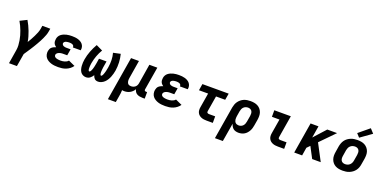

<svg xmlns="http://www.w3.org/2000/svg" viewBox="-14 -1797 6028 3034"><g transform="rotate(20 3000.0 -280.0)"><path d="M124 215 162 -18Q169 -59 166.5 -100Q164 -141 157.5 -180Q151 -219 140.5 -257Q130 -295 116 -331.5Q102 -368 86 -403Q70 -438 50 -471L164 -528Q186 -491 205 -451.5Q224 -412 239.5 -371Q255 -330 267.5 -287.5Q280 -245 287 -201Q307 -233 325 -265.5Q343 -298 359.5 -331.5Q376 -365 389.5 -399Q403 -433 409 -468L417 -520H551L542 -468Q537 -437 525.5 -406Q514 -375 500 -345Q486 -315 470.5 -285.5Q455 -256 438 -227Q421 -198 403.5 -169Q386 -140 367.5 -112Q349 -84 330.5 -56Q312 -28 293 0L257 215Z M873 8Q843 8 813 5Q783 2 755.5 -6.5Q728 -15 703.5 -29.5Q679 -44 661.5 -66Q644 -88 637.5 -117Q631 -146 636 -177Q639 -194 647 -212Q655 -230 670 -242.5Q685 -255 702.5 -263Q720 -271 738 -277Q724 -287 712.5 -299.5Q701 -312 694.5 -327.5Q688 -343 687 -361.5Q686 -380 689 -398Q692 -421 704 -442.5Q716 -464 735.5 -479Q755 -494 777 -503.5Q799 -513 822 -518.5Q845 -524 868 -526Q891 -528 914 -528Q940 -528 965.5 -525.5Q991 -523 1015 -516Q1039 -509 1060.5 -496.5Q1082 -484 1097 -465.5Q1112 -447 1118.5 -422Q1125 -397 1120 -371Q1120 -369 1119.5 -367.5Q1119 -366 1119 -364H987Q987 -365 987 -365.5Q987 -366 987 -366Q990 -380 983 -391Q976 -402 964.5 -408Q953 -414 940 -416Q927 -418 914 -418Q905 -418 895.5 -417.5Q886 -417 877 -415.5Q868 -414 859 -412Q850 -410 841.5 -405.5Q833 -401 826.5 -393.5Q820 -386 818 -377Q816 -363 823.5 -351.5Q831 -340 843 -334Q855 -328 869 -326Q883 -324 897 -324H964L946 -217H880Q869 -217 858 -216.5Q847 -216 836 -213.5Q825 -211 814 -207.5Q803 -204 793 -198Q783 -192 775.5 -182.5Q768 -173 766 -162Q764 -150 769 -139Q774 -128 783 -121.5Q792 -115 803 -111.5Q814 -108 825.5 -106Q837 -104 849 -103Q861 -102 873 -102Q890 -102 907 -104Q924 -106 941 -111Q958 -116 974 -125Q990 -134 1001 -148L1111 -98Q1092 -70 1063.5 -48Q1035 -26 1003 -13.5Q971 -1 938.5 3.5Q906 8 873 8Z M1544 8Q1527 8 1511.5 3Q1496 -2 1485 -13Q1474 -24 1466.5 -38Q1459 -52 1455 -68Q1445 -52 1433.5 -38Q1422 -24 1407 -13Q1392 -2 1375 3Q1358 8 1341 8Q1313 8 1288.5 -4.5Q1264 -17 1249.5 -38Q1235 -59 1228 -85Q1221 -111 1219 -138.5Q1217 -166 1218.5 -194Q1220 -222 1225 -250Q1237 -322 1264 -392Q1291 -462 1329 -528L1438 -476Q1404 -419 1381.5 -357.5Q1359 -296 1348 -234Q1347 -227 1346 -219.5Q1345 -212 1344 -204.5Q1343 -197 1342.5 -189.5Q1342 -182 1341.5 -174.5Q1341 -167 1341 -159.5Q1341 -152 1341 -145Q1341 -138 1341.5 -130.5Q1342 -123 1344 -116Q1346 -109 1349.5 -103Q1353 -97 1361 -97Q1368 -97 1374 -103Q1380 -109 1383.5 -116Q1387 -123 1390 -130Q1393 -137 1396 -144Q1399 -151 1401 -158Q1403 -165 1405 -172.5Q1407 -180 1409 -187Q1411 -194 1412.5 -201.5Q1414 -209 1415.5 -216.5Q1417 -224 1418.5 -231Q1420 -238 1421 -245.5Q1422 -253 1424 -260L1436 -338H1563L1550 -260Q1549 -253 1547.5 -245.5Q1546 -238 1545 -231Q1544 -224 1543.5 -216.5Q1543 -209 1542 -202Q1541 -195 1540.5 -187.5Q1540 -180 1539.5 -173Q1539 -166 1539 -158.5Q1539 -151 1539 -144Q1539 -137 1540 -130Q1541 -123 1542.5 -116Q1544 -109 1547.5 -103Q1551 -97 1558 -97Q1565 -97 1571 -103.5Q1577 -110 1580.5 -117Q1584 -124 1587 -131Q1590 -138 1592.5 -145.5Q1595 -153 1597.5 -160.5Q1600 -168 1602 -175Q1604 -182 1606 -189.5Q1608 -197 1609.5 -204.5Q1611 -212 1612.5 -219.5Q1614 -227 1615.5 -234.5Q1617 -242 1618.5 -249.5Q1620 -257 1621 -264Q1631 -325 1629.5 -385.5Q1628 -446 1612 -502L1733 -528Q1750 -462 1753.5 -392Q1757 -322 1746 -250Q1741 -222 1733.5 -194Q1726 -166 1715 -138.5Q1704 -111 1688 -85Q1672 -59 1650 -38Q1628 -17 1600 -4.5Q1572 8 1544 8Z M1787 215 1909 -520H2042L1992 -216Q1990 -203 1989 -189.5Q1988 -176 1990 -163Q1992 -150 1997 -138Q2002 -126 2011 -117.5Q2020 -109 2033 -105.5Q2046 -102 2059 -102Q2077 -102 2095 -107.5Q2113 -113 2128 -125Q2143 -137 2151.5 -154Q2160 -171 2163 -189L2217 -520H2351L2286 -132Q2285 -126 2286 -120Q2287 -114 2290.5 -110Q2294 -106 2299.5 -104Q2305 -102 2311 -102H2331V8H2293Q2268 8 2244.5 3.5Q2221 -1 2201 -12Q2181 -23 2168 -42.5Q2155 -62 2151 -85Q2139 -64 2120.5 -45.5Q2102 -27 2080.5 -15Q2059 -3 2035 2.5Q2011 8 1988 8Q1978 8 1968 7Q1958 6 1949 4Q1948 30 1945.5 56Q1943 82 1938 107L1920 215Z M2673 8Q2643 8 2613 5Q2583 2 2555.5 -6.5Q2528 -15 2503.5 -29.5Q2479 -44 2461.5 -66Q2444 -88 2437.5 -117Q2431 -146 2436 -177Q2439 -194 2447 -212Q2455 -230 2470 -242.5Q2485 -255 2502.5 -263Q2520 -271 2538 -277Q2524 -287 2512.5 -299.5Q2501 -312 2494.5 -327.5Q2488 -343 2487 -361.5Q2486 -380 2489 -398Q2492 -421 2504 -442.5Q2516 -464 2535.5 -479Q2555 -494 2577 -503.5Q2599 -513 2622 -518.5Q2645 -524 2668 -526Q2691 -528 2714 -528Q2740 -528 2765.5 -525.5Q2791 -523 2815 -516Q2839 -509 2860.5 -496.5Q2882 -484 2897 -465.5Q2912 -447 2918.5 -422Q2925 -397 2920 -371Q2920 -369 2919.5 -367.5Q2919 -366 2919 -364H2787Q2787 -365 2787 -365.5Q2787 -366 2787 -366Q2790 -380 2783 -391Q2776 -402 2764.5 -408Q2753 -414 2740 -416Q2727 -418 2714 -418Q2705 -418 2695.5 -417.5Q2686 -417 2677 -415.5Q2668 -414 2659 -412Q2650 -410 2641.5 -405.5Q2633 -401 2626.5 -393.5Q2620 -386 2618 -377Q2616 -363 2623.5 -351.5Q2631 -340 2643 -334Q2655 -328 2669 -326Q2683 -324 2697 -324H2764L2746 -217H2680Q2669 -217 2658 -216.5Q2647 -216 2636 -213.5Q2625 -211 2614 -207.5Q2603 -204 2593 -198Q2583 -192 2575.5 -182.5Q2568 -173 2566 -162Q2564 -150 2569 -139Q2574 -128 2583 -121.5Q2592 -115 2603 -111.5Q2614 -108 2625.5 -106Q2637 -104 2649 -103Q2661 -102 2673 -102Q2690 -102 2707 -104Q2724 -106 2741 -111Q2758 -116 2774 -125Q2790 -134 2801 -148L2911 -98Q2892 -70 2863.5 -48Q2835 -26 2803 -13.5Q2771 -1 2738.5 3.5Q2706 8 2673 8Z M3369 0Q3345 0 3322 -3Q3299 -6 3278 -14.5Q3257 -23 3240 -37.5Q3223 -52 3213 -72.5Q3203 -93 3201.5 -116.5Q3200 -140 3204 -164L3245 -410H3091L3109 -520H3551L3532 -410H3378L3334 -146Q3333 -138 3334.5 -130.5Q3336 -123 3341.5 -118.5Q3347 -114 3354.5 -112Q3362 -110 3369 -110H3473V0Z M3587 215 3678 -334Q3683 -361 3692.5 -387.5Q3702 -414 3719 -437.5Q3736 -461 3759 -479.5Q3782 -498 3808.5 -509Q3835 -520 3862.5 -524Q3890 -528 3917 -528Q3949 -528 3980.5 -522.5Q4012 -517 4039 -502.5Q4066 -488 4085.5 -464.5Q4105 -441 4115 -412Q4125 -383 4125 -350.5Q4125 -318 4120 -286L4103 -186Q4099 -162 4092 -138Q4085 -114 4072.5 -91.5Q4060 -69 4042.5 -49.5Q4025 -30 4003 -17Q3981 -4 3956 2Q3931 8 3907 8Q3883 8 3859.5 2Q3836 -4 3818.5 -18Q3801 -32 3789.5 -52.5Q3778 -73 3772 -95L3720 215ZM3870 -102Q3889 -102 3908 -109.5Q3927 -117 3941 -132Q3955 -147 3962.5 -166Q3970 -185 3973 -204L3990 -304Q3993 -325 3992 -345.5Q3991 -366 3982 -383Q3973 -400 3955 -409Q3937 -418 3916 -418Q3897 -418 3877 -411Q3857 -404 3842 -389Q3827 -374 3819.5 -355Q3812 -336 3808 -316L3794 -231Q3792 -216 3791 -200.5Q3790 -185 3792 -170.5Q3794 -156 3800 -143Q3806 -130 3816.5 -120.5Q3827 -111 3841 -106.5Q3855 -102 3870 -102Z M4569 0Q4545 0 4522 -3Q4499 -6 4478 -14.5Q4457 -23 4440 -37.5Q4423 -52 4413 -72.5Q4403 -93 4401.5 -116.5Q4400 -140 4404 -164L4445 -410H4318V-520H4596L4534 -146Q4533 -138 4534.5 -130.5Q4536 -123 4541.5 -118.5Q4547 -114 4554.5 -112Q4562 -110 4569 -110H4673V0Z M4842 0 4928 -520H5061L5028 -320L5209 -520H5374L5140 -281L5288 0H5144L5046 -186L4997 -136L4975 0Z M5657 8Q5625 8 5593.5 2.5Q5562 -3 5535 -17.5Q5508 -32 5488.5 -55.5Q5469 -79 5459 -108Q5449 -137 5448.5 -169Q5448 -201 5454 -234L5470 -334Q5475 -361 5485 -388Q5495 -415 5512.5 -439Q5530 -463 5554.5 -480.5Q5579 -498 5606 -509Q5633 -520 5661 -524Q5689 -528 5716 -528Q5749 -528 5780.5 -522.5Q5812 -517 5838.5 -502.5Q5865 -488 5885 -464.5Q5905 -441 5915 -412Q5925 -383 5925 -351Q5925 -319 5920 -286L5903 -186Q5899 -159 5889 -132Q5879 -105 5861 -81Q5843 -57 5819 -39.5Q5795 -22 5768 -11Q5741 0 5713 4Q5685 8 5657 8ZM5659 -102Q5679 -102 5699.5 -108.5Q5720 -115 5736 -130Q5752 -145 5761 -164.5Q5770 -184 5773 -204L5790 -304Q5793 -325 5792 -346Q5791 -367 5781.5 -384Q5772 -401 5754 -409.5Q5736 -418 5715 -418Q5695 -418 5674.5 -411.5Q5654 -405 5637.5 -390Q5621 -375 5612.5 -355.5Q5604 -336 5600 -316L5584 -216Q5580 -195 5581 -174Q5582 -153 5591.5 -136Q5601 -119 5619.5 -110.5Q5638 -102 5659 -102ZM5725 -571 5672 -629 5849 -775 5913 -705Z"/></g></svg>

Font: Iosevka SS04 XBd Ex
Style: Italic
Weight: 800
Width: 7
Italic angle: -9°
Monospace: yes
Designer: Belleve Invis
Foundry: Belleve Invis
Version: Version 19.0.0; ttfautohint (v1.8.4)